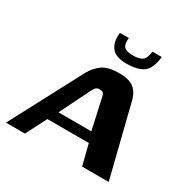

<svg xmlns="http://www.w3.org/2000/svg" viewBox="-168 -762 882 895"><g transform="rotate(30 273.5 -314.0)"><path d="M-23 0 181 -386Q202 -423 232 -443.5Q262 -464 321 -464Q371 -464 397 -445Q423 -426 434 -386L530 0H387L359 -111H136L79 0ZM165 -164H342L306 -326Q305 -336 300 -344.5Q295 -353 280 -353Q263 -353 256.5 -344.5Q250 -336 245 -326ZM325 -519Q266 -519 244 -548.5Q222 -578 228 -628H276Q272 -593 285 -580Q298 -567 332 -567Q368 -567 383.5 -579.5Q399 -592 403 -628H453Q447 -566 417.5 -542.5Q388 -519 325 -519Z"/></g></svg>

Font: Genos SemiBold
Style: Italic
Weight: 600
Italic angle: -8°
Version: Version 1.010